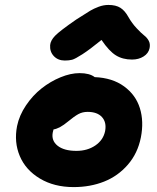

<svg xmlns="http://www.w3.org/2000/svg" viewBox="-20 -743 633 774"><path d="M241.2 -499Q213.9 -499 197 -516.8Q180.2 -534.7 182.1 -561Q183.6 -579.6 202.1 -598.9Q220.7 -618.2 287.1 -664.1Q329.6 -691.4 344 -700Q358.4 -708.5 377.9 -715.8Q397.5 -723.1 417 -723.1Q447.3 -723.1 465.6 -711.4Q483.9 -699.7 498 -673.8Q512.2 -648.9 530.8 -629.2Q549.3 -609.4 561 -600.3Q572.8 -591.3 579.6 -578.6Q586.4 -565.9 583 -548.8Q578.6 -527.8 558.8 -515.4Q539.1 -502.9 512.2 -502.9Q474.6 -502.9 447.3 -519.8Q419.9 -536.6 389.2 -582Q341.3 -543 312 -524.2Q282.7 -505.4 270.8 -502.2Q258.8 -499 241.2 -499ZM276.9 11.2Q198.2 11.2 140.9 -23.2Q83.5 -57.6 59.8 -113.8Q36.1 -169.9 48.8 -234.9Q57.6 -277.8 84.7 -318.1Q111.8 -358.4 147.5 -386.5Q183.1 -414.6 223.9 -431.4Q264.6 -448.2 300.8 -448.2Q341.3 -448.2 361.8 -432.1Q433.1 -429.2 480.2 -394.8Q527.3 -360.4 543.9 -306.9Q560.5 -253.4 547.9 -189Q535.2 -125 495.4 -79.1Q455.6 -33.2 399.7 -11Q343.8 11.2 276.9 11.2ZM192.9 -210Q186 -176.3 212.2 -155.5Q238.3 -134.8 288.1 -134.8Q332.5 -134.8 364.5 -156.7Q396.5 -178.7 403.8 -214.8Q410.2 -250 391.1 -271Q372.1 -292 333 -292Q312.5 -292 295.9 -283Q279.3 -273.9 253.9 -252.9Q220.7 -225.1 195.8 -221.2Q193.4 -211.4 192.9 -210Z"/></svg>

Font: Shantell Sans Irregular Bouncy
Style: Bold Italic
Weight: 700
Italic angle: -11.31°
Designer: Stephen Nixon, Anya Danilova, Shantell Martin
Foundry: Arrow Type
Version: Version 1.006;[9816181b4]